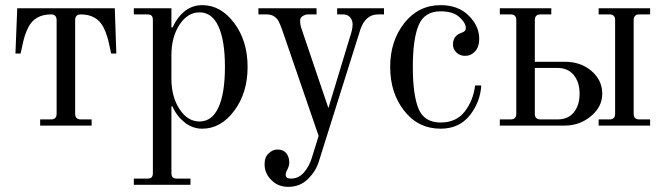

<svg xmlns="http://www.w3.org/2000/svg" viewBox="-20 -488 2584 746"><path d="M136 0V-24H178Q200 -24 200 -46V-410Q200 -432 178 -432Q116 -432 90 -382Q75 -352 68 -316L60 -280H40L47 -456H426L432 -280H412L404 -316Q397 -352 382 -382Q356 -432 294 -432Q272 -432 272 -410V-46Q272 -24 294 -24H336V0Z M646 -182Q646 -112 677.5 -64Q709 -16 755 -16Q804 -16 829 -71Q854 -126 854 -228Q854 -330 829 -385Q804 -440 755 -440Q709 -440 677.5 -392Q646 -344 646 -274ZM500 230V206H552Q564 206 569 201Q574 196 574 184V-410Q574 -422 569 -427Q564 -432 552 -432H500V-456H646V-382L650 -381Q692 -468 766 -468Q838 -468 890 -398.5Q942 -329 942 -228Q942 -127 890 -57.5Q838 12 766 12Q727 12 696 -13.5Q665 -39 650 -75L646 -74V184Q646 196 651 201Q656 206 668 206H720V230Z M1100 238Q1061 238 1036 213Q1008 187 1008 150Q1008 122 1024 108Q1039 93 1058 93Q1081 93 1092.5 107.5Q1104 122 1104 144Q1104 156 1096 172Q1090 182 1090 191Q1090 206 1110 206Q1140 206 1160.5 182.5Q1181 159 1191 127L1218 40L1076 -373Q1068 -395 1062.5 -405.5Q1057 -416 1045.5 -424Q1034 -432 1017 -432H984V-456H1210V-432H1178Q1166 -432 1156 -425.5Q1146 -419 1146 -408Q1146 -391 1152 -375L1256 -68L1339 -342Q1350 -373 1350 -393Q1350 -410 1340 -421Q1330 -432 1314 -432H1290V-456H1472V-432H1449Q1400 -432 1380 -373L1219 139Q1208 176 1177 207Q1146 238 1100 238Z M1692 12Q1605 12 1550.5 -57.5Q1496 -127 1496 -228Q1496 -329 1551 -398.5Q1606 -468 1692 -468Q1760 -468 1801 -427.5Q1842 -387 1842 -337Q1842 -306 1826 -288.5Q1810 -271 1787 -271Q1767 -271 1753.5 -284Q1740 -297 1740 -315Q1740 -350 1774 -361Q1790 -366 1790 -379Q1790 -399 1765 -421.5Q1740 -444 1692 -444Q1629 -444 1606.5 -390Q1584 -336 1584 -228Q1584 -120 1606 -66Q1628 -12 1692 -12Q1753 -12 1786 -55Q1819 -98 1826 -156H1850Q1846 -91 1805 -39.5Q1764 12 1692 12Z M1922 0V-24H1964Q1986 -24 1986 -46V-410Q1986 -432 1964 -432H1922V-456H2122V-432H2080Q2058 -432 2058 -410V-248H2174Q2237 -248 2278.5 -212Q2320 -176 2320 -124Q2320 -73 2276 -36.5Q2232 0 2174 0ZM2058 -224V-46Q2058 -24 2080 -24H2146Q2188 -24 2210 -52Q2232 -80 2232 -124Q2232 -168 2209.5 -196Q2187 -224 2146 -224ZM2306 0V-24H2348Q2370 -24 2370 -46V-410Q2370 -432 2348 -432H2306V-456H2506V-432H2464Q2442 -432 2442 -410V-46Q2442 -24 2464 -24H2506V0Z"/></svg>

Font: Old Standard TT
Style: Regular
Weight: 400
Designer: Alexey Kryukov <alexios@thessalonica.org.ru>
Version: Version 2.2